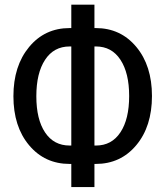

<svg xmlns="http://www.w3.org/2000/svg" viewBox="-20 -760 695 810"><path d="M378.4 -641.6H383.8Q488.8 -641.6 554.9 -562.3Q621.1 -482.9 621.1 -355Q621.1 -226.6 554.9 -147.5Q488.8 -68.4 383.8 -68.4H378.4V29.3H280.8V-68.4H273.9Q168.9 -68.4 102.8 -147.2Q36.6 -226.1 36.6 -354Q36.6 -481.9 102.8 -561.8Q168.9 -641.6 273.9 -641.6H280.8V-740.2H378.4ZM273.9 -564Q207 -564 170.2 -507.8Q133.3 -451.7 133.3 -354Q133.3 -256.3 170.2 -201.2Q207 -146 273.9 -146H280.8V-564ZM378.4 -564V-146H384.8Q451.2 -146 488 -201.7Q524.9 -257.3 524.9 -355Q524.9 -452.1 488 -508.1Q451.2 -564 384.8 -564Z"/></svg>

Font: Franco
Style: Regular
Weight: 400
Designer: Google
Version: Version 1.200311; 2013